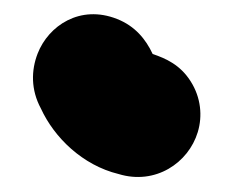

<svg xmlns="http://www.w3.org/2000/svg" viewBox="-20 -891 322 266"><path d="M244.1 -778.4C229.7 -801.1 210.1 -809.9 191.5 -816.2C182 -836.6 167.1 -854.9 142.2 -864.7C91 -885 47.1 -855.4 32.1 -816.7C23.1 -793.4 22.7 -766.6 36.6 -740.8C55 -700.6 94.2 -662.1 144.3 -649.9C195.3 -634.3 241.1 -665.3 254 -708C260.7 -730.1 258.5 -755.8 244.1 -778.4Z"/></svg>

Font: Smoothie
Style: Bd
Weight: 700
Foundry: Cannot Into Space Fonts
Version: Version 0.8